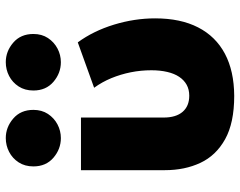

<svg xmlns="http://www.w3.org/2000/svg" viewBox="-103 -712 830 664"><g transform="rotate(-90 312.0 -380.0)"><path d="M312.5 15Q219 15 162.5 -16.5Q106 -48 80.8 -102Q55.5 -156 55.5 -224.5V-515H237.5V-229Q237.5 -186.5 257.2 -163.5Q277 -140.5 313 -140.5Q334.5 -140.5 350.8 -149.5Q367 -158.5 378.2 -175.2Q389.5 -192 395.2 -216.5Q401 -241 401 -271.5Q401 -308 394 -342.8Q387 -377.5 373.8 -409.8Q360.5 -442 340.5 -469.5L497.5 -526Q537 -472 558.8 -400.8Q580.5 -329.5 580.5 -258.5Q580.5 -170.5 549.2 -109.8Q518 -49 458.2 -17.2Q398.5 14.5 312.5 15ZM166.5 -584.5Q128.5 -584.5 98.5 -610.2Q68.5 -636 68.5 -679.5Q68.5 -709 82.5 -730.5Q96.5 -752 118.8 -763.5Q141 -775 166.5 -775Q204 -775 234 -749.2Q264 -723.5 264 -679.5Q264 -650.5 250 -629.2Q236 -608 213.8 -596.2Q191.5 -584.5 166.5 -584.5ZM429 -584.5Q391 -584.5 361 -610.2Q331 -636 331 -679.5Q331 -709 345 -730.5Q359 -752 381.2 -763.5Q403.5 -775 429 -775Q466.5 -775 496.5 -749.2Q526.5 -723.5 526.5 -679.5Q526.5 -650.5 512.5 -629.2Q498.5 -608 476.2 -596.2Q454 -584.5 429 -584.5Z"/></g></svg>

Font: Geologica ExtraBold
Style: Regular
Weight: 800
Designer: Sindre Bremnes, Frode Helland
Foundry: Monokrom Skriftforlag AS
Version: Version 1.010;gftools[0.9.28]